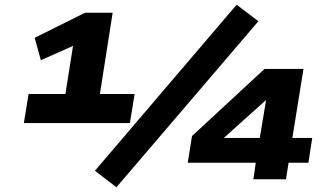

<svg xmlns="http://www.w3.org/2000/svg" viewBox="-20 -759 1384 813"><path d="M81 -238 101 -361H257L291 -576L335 -585L153 -504L127 -599L340 -705H457L403 -361H550L530 -238ZM473 34 382 -36 982 -739 1074 -669ZM1053 0 1063 -70H775L793 -183L1100 -467H1265L1218 -175H1302L1286 -70H1202L1191 0ZM1080 -175 1110 -355H1128L869 -122L875 -175Z"/></svg>

Font: Nunito Sans 7pt Expanded Black
Style: Italic
Weight: 900
Width: 7
Italic angle: -9°
Designer: Vernon Adams
Foundry: Vernon Adams
Version: Version 3.101;gftools[0.9.27]